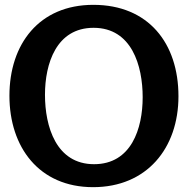

<svg xmlns="http://www.w3.org/2000/svg" viewBox="-20 -763 777 794"><path d="M365 11C587 11 718 -150 718 -365C718 -584 594 -743 366 -743C142 -743 19 -581 19 -367C19 -155 141 11 365 11ZM369 -84C212 -84 166 -240 166 -371C166 -500 213 -648 367 -648C525 -648 570 -491 570 -361C570 -231 523 -84 369 -84Z"/></svg>

Font: Rosario
Style: Bold
Weight: 700
Designer: Hector Gatti
Foundry: Omnibus Type
Version: Version 1.100